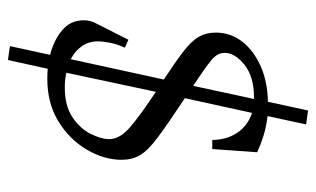

<svg xmlns="http://www.w3.org/2000/svg" viewBox="-176 -505 795 483"><g transform="rotate(90 221.5 -263.5)"><path d="M131 114 96 109 118 8Q82 -1 56.5 -22Q31 -43 31 -77Q31 -94 40 -110L80 -189L100 -180Q91 -161 87.5 -142.5Q84 -124 84 -113Q84 -89 96.5 -71.5Q109 -54 129 -44L180 -278Q133 -309 107.5 -329Q82 -349 72 -367Q62 -385 62 -409Q62 -446 84.5 -475Q107 -504 146 -521.5Q185 -539 236 -540L258 -641L293 -636L272 -539Q299 -536 322.5 -528.5Q346 -521 363 -513L355 -400H332Q332 -435 314.5 -462Q297 -489 264 -500L227 -331Q292 -288 325.5 -263Q359 -238 370.5 -218Q382 -198 382 -172Q382 -128 356.5 -84.5Q331 -41 285.5 -13Q240 15 178 15Q165 15 153 14ZM113 -431Q113 -413 131 -398Q149 -383 196 -352L229 -505H226Q173 -505 143 -481Q113 -457 113 -431ZM330 -141Q330 -168 298.5 -194.5Q267 -221 211 -258L163 -33Q180 -29 200 -29Q246 -29 274.5 -48Q303 -67 316.5 -93.5Q330 -120 330 -141Z"/></g></svg>

Font: Bona Nova
Style: Italic
Weight: 400
Italic angle: -4°
Designer: Mateusz Machalski
Foundry: Capitalics
Version: Version 4.001; ttfautohint (v1.8.3)